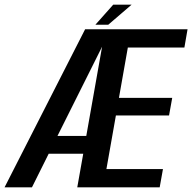

<svg xmlns="http://www.w3.org/2000/svg" viewBox="-48 -800 822 820"><path d="M-28.5 0 315.5 -675H753L739.5 -597H498L460 -382H687.5L674 -307H447L406.5 -78H648L634 0H282L307.5 -143.5H160L88.5 0ZM197.5 -219.5H320.5L388 -600.5ZM359.5 -694.5 435.5 -780H514L414.5 -694.5Z"/></svg>

Font: Anybody Medium
Style: Italic
Weight: 500
Italic angle: -10°
Designer: Tyler Finck
Foundry: Etcetera Type Company
Version: Version 1.010; ttfautohint (v1.8.3) -l 8 -r 50 -G 200 -x 14 